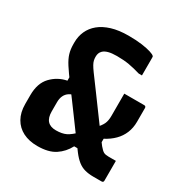

<svg xmlns="http://www.w3.org/2000/svg" viewBox="-167 -838 933 976"><g transform="rotate(30 300.0 -350.0)"><path d="M248.1 -458.5Q281.5 -413.6 310.8 -373.6Q340 -333.6 365.6 -299Q391.2 -264.5 411.7 -236.3Q432.2 -208.1 448 -187.9Q463.7 -167.6 472.7 -155.1Q488.4 -136.3 498.6 -130.8Q508.8 -125.4 527.1 -125.4Q532.9 -125.4 539.4 -125.4Q546 -125.4 551.8 -125.4H570.6Q570.6 -96.6 570.6 -67.5Q570.6 -38.3 570.6 -9.5Q570.6 -4.5 568.1 -1.5Q565.6 1.5 559.6 1.5Q552 1.5 537.6 1.5Q523.2 1.5 510.5 1.5Q483.9 1.5 461.8 -4.4Q439.6 -10.3 420.5 -25.3Q401.4 -40.4 382.1 -65.8Q372.5 -79.2 355.7 -101.6Q338.8 -124 317.1 -153.3Q295.3 -182.6 271 -216.1Q246.7 -249.6 221.4 -283.4Q196 -317.3 172.4 -349.2Q138.5 -394.6 119.9 -423.6Q101.3 -452.6 94.1 -476.9Q86.8 -501.2 86.8 -532.2V-542.1Q86.8 -577.3 100.5 -607.8Q114.2 -638.2 141.6 -660.8Q169 -683.4 210.7 -696.2Q252.4 -709 309.4 -709Q355.5 -709 388.4 -704.3Q421.4 -699.6 441.1 -693.2Q460.8 -686.8 465.1 -681.7Q467.1 -680.5 467.7 -678.1Q468.2 -675.7 468.2 -671.8Q468.2 -646.5 468.2 -620.2Q468.2 -594 468.2 -567.8H449.4Q413 -578.7 381.5 -584.3Q350 -589.8 309.4 -589.8Q278.9 -589.8 259.7 -584.5Q240.5 -579.2 230.4 -569.1Q222.5 -561.2 219.5 -552.4Q216.5 -543.7 216.5 -532.2Q216.5 -521.4 218.7 -511.6Q220.9 -501.9 227.6 -489.6Q234.4 -477.3 248.1 -458.5ZM186.6 9Q137.8 9 102 -9.1Q66.2 -27.3 46.6 -61.9Q26.9 -96.5 26.9 -145.5V-197.4Q26.9 -267.9 64.3 -306.7Q101.6 -345.4 153.5 -355.4V-410.3L232.2 -311Q208.2 -308.5 192.7 -298.4Q177.3 -288.3 169.8 -272Q162.3 -255.8 162.3 -234V-180.5Q162.3 -143.4 178.9 -125.4Q195.4 -107.3 228.6 -107.3Q264.3 -107.3 287.6 -118.7Q310.8 -130.1 339.5 -159.7L397.7 -83.5H350Q328 -41.4 289.8 -16.2Q251.5 9 186.6 9ZM436.7 -442.8Q465.5 -442.8 495.1 -442.8Q524.6 -442.8 553.4 -442.8Q559.3 -442.8 561.8 -439.8Q564.4 -436.8 564.4 -431.8V-351.2Q564.4 -315.3 552 -285.3Q539.6 -255.2 516.3 -232Q493.1 -208.7 460.5 -191.7V-136.6L396.5 -222.6Q419.9 -247.1 428.3 -265.6Q436.7 -284.1 436.7 -311.8Q436.7 -343.3 436.7 -376.5Q436.7 -409.7 436.7 -442.8Z"/></g></svg>

Font: Recursive Sans Linear Light
Style: Regular
Weight: 300
Version: Version 1.085